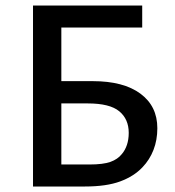

<svg xmlns="http://www.w3.org/2000/svg" viewBox="-20 -678 638 698"><path d="M100 0V-658H497V-578H203V-80H305Q355 -80 381.5 -89.5Q408 -99 423 -118Q435 -132 441.5 -151.5Q448 -171 448 -195Q448 -245 413.5 -273.5Q379 -302 299 -302H167V-383H317Q429 -383 490.5 -337.5Q552 -292 552 -212Q552 -169 538 -133Q524 -97 498 -70Q467 -37 417 -18.5Q367 0 289 0Z"/></svg>

Font: Ysabeau Office SemiBold
Style: Regular
Weight: 600
Designer: Christian Thalmann (Catharsis Fonts)
Version: Version 2.001;gftools[0.9.30]; featfreeze: tnum,lnum,ss02